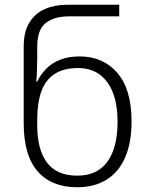

<svg xmlns="http://www.w3.org/2000/svg" viewBox="-20 -780 632 810"><path d="M306 10Q197 10 138.5 -57.5Q80 -125 80 -260V-584Q80 -646 104 -685Q128 -724 169.5 -742Q211 -760 264 -760H483V-711H270Q208 -711 172.5 -682.5Q137 -654 137 -583V-536Q137 -516 136 -485.5Q135 -455 133 -436H137Q152 -467 176 -491Q200 -515 235 -528.5Q270 -542 316 -542Q415 -542 475 -472.5Q535 -403 535 -267Q535 -178 508 -116Q481 -54 429.5 -22Q378 10 306 10ZM306 -39Q391 -39 433.5 -98.5Q476 -158 476 -266Q476 -375 432 -434Q388 -493 310 -493Q249 -493 210.5 -468Q172 -443 154.5 -394.5Q137 -346 137 -275V-251Q137 -150 178 -94.5Q219 -39 306 -39Z"/></svg>

Font: Noto Sans Georgian Light
Style: Regular
Weight: 300
Version: Version 2.002